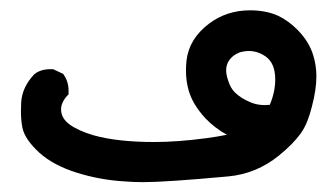

<svg xmlns="http://www.w3.org/2000/svg" viewBox="-20 -197 640 376"><path d="M344.2 -58.6Q344.2 -67.9 345.2 -78.1Q350.1 -121.1 389.6 -150.9Q424.3 -176.8 469.7 -176.8Q501 -176.8 524.9 -166Q544.4 -156.7 562 -139.2Q585.9 -115.2 593.8 -87.4Q599.6 -68.4 599.6 -47.4Q599.6 -21.5 590.8 11.7Q586.9 27.3 581.8 40.3Q576.7 53.2 568.8 64.5Q553.7 85.4 525.9 107.9Q482.4 143.1 427.7 148.4Q304.7 159.7 260.7 159.7Q240.7 159.7 223.1 158.2Q175.3 155.3 130.1 141.1Q85 127 57.1 102.1Q28.8 76.2 23.9 53.2Q21 38.6 21 20Q21 12.2 21.5 3.4Q23.4 -26.9 47.4 -51.8Q59.6 -61.5 78.6 -61.5Q80.6 -61.5 84 -61.5L104 -52.2L105 -50.3Q114.3 -37.1 114.3 -19Q114.3 -17.1 114.3 -12.2L112.3 -10.3Q99.6 3.4 99.6 17.1Q99.6 34.7 116.5 46.9Q133.3 59.1 163.1 67.9Q210 81.1 282.2 81.1Q327.6 81.1 383.3 73.7Q405.3 70.8 424.3 66.9Q400.4 53.7 382.3 34.7Q357.4 7.8 349.6 -19.5Q344.2 -37.6 344.2 -58.6ZM519 -41.5Q519 -73.7 499.5 -86.9Q489.7 -93.3 481.7 -95.2Q473.6 -97.2 468.8 -97.2Q463.9 -97.2 460 -96.7Q456.1 -96.2 452.1 -95.2Q448.2 -94.2 444.8 -92.3Q436 -88.4 429.4 -79.8Q422.9 -71.3 422.9 -59.1Q422.9 -50.3 427.2 -38.1Q431.6 -24.4 439.9 -16.1Q451.7 -4.4 470.7 3.4Q483.4 8.8 498.5 8.8Q503.4 8.8 508.3 8.3Q519 -16.6 519 -41.5Z"/></svg>

Font: Bakudai
Style: Bold
Weight: 700
Version: Version 1.48